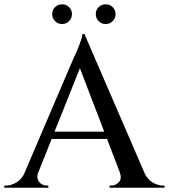

<svg xmlns="http://www.w3.org/2000/svg" viewBox="-36 -874 786 894"><path d="M357 -716 664 -6H547L324 -588ZM142 -73Q135 -53 140 -39Q145 -25 156.5 -17.5Q168 -10 180 -10H189V0H-16V-10Q-16 -10 -11.5 -10Q-7 -10 -7 -10Q16 -10 40.5 -24.5Q65 -39 81 -73ZM357 -716 365 -629 115 -3H50L307 -604Q308 -606 314.5 -619.5Q321 -633 328.5 -652Q336 -671 342 -689Q348 -707 348 -716ZM486 -261V-227H180V-261ZM521 -73H634Q650 -39 674.5 -24.5Q699 -10 722 -10Q722 -10 726 -10Q730 -10 730 -10V0H474V-10H483Q503 -10 518 -26.5Q533 -43 521 -73ZM253 -762Q234 -762 220.5 -775.5Q207 -789 207 -808Q207 -828 220.5 -841Q234 -854 253 -854Q272 -854 285.5 -841Q299 -828 299 -808Q299 -789 285.5 -775.5Q272 -762 253 -762ZM456 -762Q437 -762 423.5 -775.5Q410 -789 410 -808Q410 -828 423.5 -841Q437 -854 456 -854Q475 -854 488.5 -841Q502 -828 502 -808Q502 -789 488.5 -775.5Q475 -762 456 -762Z"/></svg>

Font: Cinzel Medium
Style: Regular
Weight: 500
Designer: Natanael Gama
Version: Version 2.000